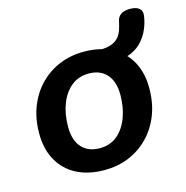

<svg xmlns="http://www.w3.org/2000/svg" viewBox="-96 -715 791 816"><g transform="rotate(-15 299.0 -307.0)"><path d="M267 10Q195 10 143.5 -17Q92 -44 64.5 -94Q37 -144 37 -211Q37 -277 58 -330Q79 -383 116.5 -421Q154 -459 203 -479Q252 -499 309 -499Q381 -499 432.5 -472Q484 -445 511.5 -395.5Q539 -346 539 -278Q539 -212 518 -159Q497 -106 459.5 -68Q422 -30 373 -10Q324 10 267 10ZM270 -85Q316 -85 347.5 -111Q379 -137 396 -182Q413 -227 413 -282Q413 -341 384.5 -372.5Q356 -404 306 -404Q261 -404 229 -378Q197 -352 180 -307.5Q163 -263 163 -207Q163 -148 191.5 -116.5Q220 -85 270 -85ZM443 -425 375 -470 378 -489Q409 -489 429 -496.5Q449 -504 460.5 -517Q472 -530 478 -547.5Q484 -565 488 -584Q495 -624 547 -624Q573 -624 586.5 -613Q600 -602 597 -581Q588 -517 549.5 -474Q511 -431 443 -425Z"/></g></svg>

Font: Nunito ExtraLight
Style: Italic
Weight: 200
Italic angle: -9°
Designer: Vernon Adams
Foundry: Vernon Adams
Version: Version 3.602